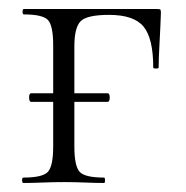

<svg xmlns="http://www.w3.org/2000/svg" viewBox="-20 -406 412 426"><path d="M49 -180Q46 -180 45 -185Q44 -190 45 -194.5Q46 -199 49 -199H219Q222 -199 223 -194.5Q224 -190 223 -185Q222 -180 219 -180ZM329 -386Q335 -386 336 -384.5Q337 -383 337 -377Q336 -347 334 -311.5Q332 -276 332 -256Q332 -254 326 -254Q320 -254 320 -256Q320 -321 298.5 -347Q277 -373 222 -373Q173 -373 159 -359Q145 -345 145 -303V-81Q145 -38 156.5 -25Q168 -12 211 -12Q213 -12 213 -6Q213 0 211 0Q192 0 169 -1Q146 -2 123 -2Q98 -2 74.5 -1Q51 0 32 0Q29 0 29 -6Q29 -12 32 -12Q75 -12 86.5 -25Q98 -38 98 -81V-305Q98 -349 86.5 -361.5Q75 -374 33 -374Q30 -374 30 -380Q30 -386 33 -386Z"/></svg>

Font: Cormorant Light
Style: Regular
Weight: 300
Designer: Christian Thalmann (Catharsis Fonts)
Foundry: Catharsis Fonts
Version: Version 4.000